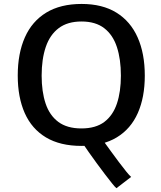

<svg xmlns="http://www.w3.org/2000/svg" viewBox="-20 -741 828 988"><path d="M579.1 227.5Q572.3 222.2 556.6 202.6Q541 183.1 520.3 156Q499.5 128.9 477.8 99.1Q456.1 69.3 437.3 42.7Q418.5 16.1 406.2 -2.4Q394 -21 392.6 -24.9L495.6 -40Q499.5 -33.2 514.9 -12Q530.3 9.3 550.5 37.1Q570.8 64.9 591.8 93Q612.8 121.1 629.9 142.1Q647 163.1 654.8 169.4ZM399.4 9.8Q289.6 9.8 216.6 -33.9Q143.6 -77.6 107.4 -158.9Q71.3 -240.2 71.3 -352.1Q71.3 -466.3 108.2 -549.1Q145 -631.8 218.3 -676.3Q291.5 -720.7 399.9 -720.7Q506.8 -720.7 579.1 -676Q651.4 -631.3 688.2 -548.6Q725.1 -465.8 725.1 -351.6Q725.1 -240.7 689.2 -159.4Q653.3 -78.1 581.1 -34.2Q508.8 9.8 399.4 9.8ZM398.9 -80.1Q472.7 -80.1 517.1 -113.8Q561.5 -147.5 581.8 -208.5Q602.1 -269.5 602.1 -351.6Q602.1 -436.5 581.5 -499Q561 -561.5 516.4 -595.9Q471.7 -630.4 399.4 -630.4Q327.6 -630.4 282.2 -596.2Q236.8 -562 215.6 -499.5Q194.3 -437 194.3 -351.6Q194.3 -269.5 214.6 -208.5Q234.9 -147.5 280 -113.8Q325.2 -80.1 398.9 -80.1Z"/></svg>

Font: Comme Medium
Style: Regular
Weight: 500
Version: Version 1.000;gftools[0.9.27]